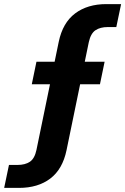

<svg xmlns="http://www.w3.org/2000/svg" viewBox="-79 -749 610 936"><path d="M-58.7 167 -35.3 55.1H5.9Q43.7 55.1 66.9 39.4Q90 23.6 98.7 -18.1L207.3 -545Q226.6 -638 287.1 -683.5Q347.6 -729 439.4 -729H511.4L488 -617.1H446.9Q409.7 -617.1 386.6 -601.7Q363.4 -586.3 354 -543.9L245.4 -17Q226.1 76 166.1 121.5Q106.1 167 13.3 167ZM76 -338.3 98.7 -448H431L408.3 -338.3Z"/></svg>

Font: Mona Sans
Style: Italic
Weight: 200
Italic angle: -11.6951°
Designer: Deni Anggara
Foundry: GitHub
Version: Version 2.000